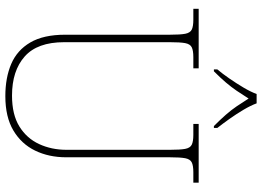

<svg xmlns="http://www.w3.org/2000/svg" viewBox="-151 -820 981 719"><g transform="rotate(90 339.5 -460.5)"><path d="M340 10Q271 10 219.5 -12Q168 -34 139 -83.5Q110 -133 110 -214V-606Q110 -645 106.5 -663.5Q103 -682 91 -688Q79 -694 54 -694H13V-714H236V-694H194Q169 -694 157 -688Q145 -682 141.5 -663.5Q138 -645 138 -606V-210Q138 -110 191.5 -62.5Q245 -15 338 -15Q409 -15 453.5 -42.5Q498 -70 519.5 -116.5Q541 -163 541 -219V-606Q541 -645 537.5 -663.5Q534 -682 522 -688Q510 -694 485 -694H444V-714H664V-694H625Q600 -694 588 -688Q576 -682 572.5 -663.5Q569 -645 569 -606V-218Q569 -153 544 -101.5Q519 -50 468.5 -20Q418 10 340 10ZM240 -784Q256 -803 274 -829Q292 -855 308 -882Q324 -909 332 -931H367Q375 -909 391 -882Q407 -855 425.5 -829Q444 -803 459 -784V-771H452Q427 -796 409.5 -816Q392 -836 378 -856.5Q364 -877 349 -901Q334 -877 320 -856.5Q306 -836 289 -816Q272 -796 247 -771H240Z"/></g></svg>

Font: Noto Serif Lao Thin
Style: Regular
Weight: 250
Designer: Monotype Design Team
Foundry: Monotype Imaging Inc.
Version: Version 2.003